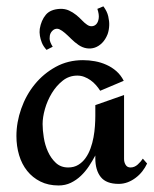

<svg xmlns="http://www.w3.org/2000/svg" viewBox="-20 -564 477 594"><path d="M435.1 -58.1Q429.2 -45.4 420.4 -34.2Q411.6 -22.9 400.1 -14.2Q388.7 -5.4 375.2 -0.2Q361.8 4.9 347.2 4.9Q308.6 4.9 291.7 -16.4Q274.9 -37.6 274.9 -74.2V-83Q266.1 -66.4 255.1 -49.8Q244.1 -33.2 230.2 -20Q216.3 -6.8 199.2 1.5Q182.1 9.8 161.1 9.8Q129.4 9.8 105 -2.4Q80.6 -14.6 64 -35.4Q47.4 -56.2 39.1 -84Q30.8 -111.8 30.8 -143.1Q30.8 -185.5 45.7 -227.8Q60.5 -270 87.6 -303.2Q114.7 -336.4 152.6 -357.2Q190.4 -377.9 236.8 -377.9Q255.4 -377.9 273.9 -374.5Q292.5 -371.1 309.3 -363.5Q326.2 -356 340.1 -343.8Q354 -331.5 362.8 -314L290 -283.2Q284.2 -292.5 276.6 -301Q269 -309.6 260 -315.9Q251 -322.3 240.7 -326.2Q230.5 -330.1 219.2 -330.1Q193.8 -330.1 174.1 -314.5Q154.3 -298.8 140.4 -275.9Q126.5 -252.9 119.1 -227.1Q111.8 -201.2 111.8 -180.2Q111.8 -161.6 115.5 -138.4Q119.1 -115.2 128.4 -94.7Q137.7 -74.2 152.8 -60.1Q168 -45.9 190.9 -45.9Q209 -45.9 222.2 -54Q235.4 -62 244.6 -75Q253.9 -87.9 260 -104.7Q266.1 -121.6 269.3 -139.2Q272.5 -156.7 273.7 -174.1Q274.9 -191.4 274.9 -205.1V-238.8L363.8 -270V-71.8Q363.8 -62 368.7 -54Q373.5 -45.9 383.8 -45.9Q396 -45.9 406 -54.9Q416 -64 421.9 -73.2ZM143.1 -419.4 124 -409.7Q113.8 -420.9 109.4 -432.1Q105 -443.4 103.5 -453.1Q101.6 -464.4 103 -474.6Q107.4 -501 121.6 -518.1Q135.7 -535.2 166 -536.6Q181.2 -537.1 193.4 -531.5Q205.6 -525.9 215.6 -517.8Q225.6 -509.8 233.6 -501.2Q241.7 -492.7 249 -487.8Q256.3 -482.4 264.4 -482.9Q272.5 -483.4 278.1 -489.5Q283.7 -495.6 285.4 -507.3Q287.1 -519 281.2 -536.6L299.8 -544.4Q311.5 -528.8 314.9 -513.4Q318.4 -498 317.9 -485.8Q317.4 -471.2 313 -458.5Q306.2 -441.4 295.9 -431.2Q285.6 -420.9 273.4 -416.7Q261.2 -412.6 248.3 -414.6Q235.4 -416.5 223.1 -424.8Q210.4 -433.6 200.2 -443.8Q189.9 -454.1 180.9 -461.9Q171.9 -469.7 163.8 -473.4Q155.8 -477.1 147 -472.7Q139.6 -467.8 136.2 -460.4Q133.3 -454.1 133.5 -444.1Q133.8 -434.1 143.1 -419.4Z"/></svg>

Font: Redressed
Style: Regular
Weight: 400
Designer: Astigmatic (AOETI)
Foundry: Astigmatic (AOETI)
Version: Version 1.000